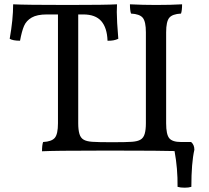

<svg xmlns="http://www.w3.org/2000/svg" viewBox="-20 -699 971 891"><path d="M882 -4Q868 57 868 168Q856 172 837 172Q817 172 804 168Q805 83 790 2Q716 0 544 0H436Q235 0 175 3Q175 -26 180 -40Q220 -42 234.5 -59.5Q249 -77 249 -127V-632H198Q152 -632 127 -617.5Q102 -603 91.5 -578.5Q81 -554 73 -510Q40 -510 25 -519Q41 -609 41 -679Q97 -676 296 -676Q474 -676 523 -679L522 -643Q522 -603 529 -519Q508 -509 479 -510Q477 -570 450 -601Q423 -632 366 -632H343V-127Q343 -97 348.5 -78Q354 -59 368 -51Q381 -43 407.5 -41Q434 -39 500 -39Q566 -39 592.5 -41Q619 -43 632 -51Q646 -59 651.5 -78Q657 -97 657 -127V-549Q657 -599 642.5 -616.5Q628 -634 588 -636Q583 -650 583 -679Q643 -676 704 -676Q774 -676 825 -679Q825 -650 820 -636Q780 -634 765.5 -616.5Q751 -599 751 -549V-127Q751 -75 765.5 -57.5Q780 -40 820 -40H867Q882 -27 882 -4Z"/></svg>

Font: Vollkorn SC
Style: Regular
Weight: 400
Designer: Friedrich Althausen
Foundry: Friedrich Althausen
Version: Version 4.015